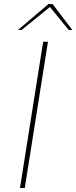

<svg xmlns="http://www.w3.org/2000/svg" viewBox="-20 -941 382 961"><path d="M196 -732H220L104 0H80ZM223 -921H243L342 -791H324L230 -906L88 -791H70Z"/></svg>

Font: Exo Thin
Style: Italic
Weight: 250
Italic angle: -9°
Designer: Natanael Gama
Foundry: Natanael Gama
Version: Version 1.500; ttfautohint (v1.6)